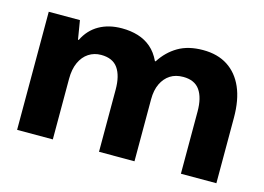

<svg xmlns="http://www.w3.org/2000/svg" viewBox="-75 -643 1072 779"><g transform="rotate(15 461.5 -254.0)"><path d="M46 0V-496H177L190 -417H193Q215 -462 255.5 -485Q296 -508 351 -508Q388 -508 419 -498.5Q450 -489 474 -468.5Q498 -448 514 -414H517Q545 -458 587.5 -483Q630 -508 692 -508Q753 -508 795.5 -480.5Q838 -453 860.5 -401.5Q883 -350 883 -275V0H734V-261Q734 -319 712 -350.5Q690 -382 642 -382Q610 -382 587.5 -367.5Q565 -353 552 -326Q539 -299 539 -260V0H390V-261Q390 -319 368 -350.5Q346 -382 297 -382Q268 -382 245 -367Q222 -352 209 -323.5Q196 -295 196 -255V0Z"/></g></svg>

Font: DM Sans 36pt Black
Style: Regular
Weight: 900
Designer: Colophon Foundry, Jonny Pinhorn
Foundry: Colophon Foundry
Version: Version 4.004;gftools[0.9.30]